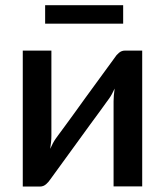

<svg xmlns="http://www.w3.org/2000/svg" viewBox="-20 -700 620 721"><path d="M65.5 0.5H130.5C138.8 0.5 146.3 -2.4 153 -8.2C159.7 -14.1 165 -20.2 169 -26.5C209.3 -82.2 245.7 -132.2 278 -176.5C291.7 -195.5 305.2 -214.1 318.5 -232.3C331.8 -250.4 343.8 -266.7 354.3 -281C364.8 -295.3 373.3 -307.1 379.8 -316.3C386.3 -325.4 389.8 -330.3 390.5 -331C393.8 -335.7 397.2 -341.1 400.5 -347.2C403.8 -353.4 407.2 -360.2 410.5 -367.5C409.2 -358.8 408.2 -350.3 407.5 -342C406.8 -333.7 406.5 -326.2 406.5 -319.5V0H514V-510H449C440.7 -510 433.2 -507.2 426.5 -501.5C419.8 -495.8 414.5 -489.7 410.5 -483C369.8 -427.3 333.3 -377.3 301 -333C287.3 -314 273.9 -295.4 260.8 -277.2C247.6 -259.1 235.8 -242.8 225.3 -228.5C214.8 -214.2 206.2 -202.5 199.5 -193.5C192.8 -184.5 189.3 -179.7 189 -179C182 -169 175.2 -156.3 168.5 -141C169.8 -149.7 170.9 -158.2 171.8 -166.8C172.6 -175.2 173 -183.2 173 -190.5V-510H65.5ZM149.5 -680.5V-611H442.5V-680.5Z"/></svg>

Font: Lato Semibold
Style: Regular
Weight: 600
Designer: Lukasz Dziedzic
Foundry: tyPoland Lukasz Dziedzic
Version: Version 2.006; 2014-01-15